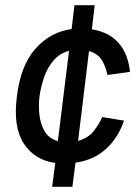

<svg xmlns="http://www.w3.org/2000/svg" viewBox="-20 -620 532 740"><path d="M267 -600H345L334 -507Q401 -496 437.5 -454Q474 -412 481 -343L394 -331Q388 -362 373 -387.5Q358 -413 323 -423L281 -77Q320 -88 341 -114.5Q362 -141 374 -169L458 -155Q435 -88 388 -45.5Q341 -3 271 7L259 100H181L193 8Q113 -3 71.5 -67Q30 -131 45 -247Q59 -367 116.5 -432Q174 -497 256 -508ZM132 -247Q128 -213 132 -177Q136 -141 152.5 -113.5Q169 -86 203 -76L246 -424Q209 -414 185.5 -386Q162 -358 149.5 -321Q137 -284 132 -247Z"/></svg>

Font: Haskoy Medium
Style: Italic
Weight: 500
Designer: Ertekin Erdin
Foundry: Ertekin Erdin
Version: Version 2.000; ttfautohint (v1.8.4.7-5d5b)